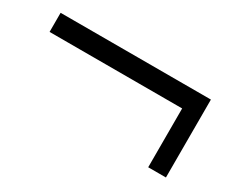

<svg xmlns="http://www.w3.org/2000/svg" viewBox="-57 -645 707 591"><g transform="rotate(30 296.5 -349.5)"><path d="M495.1 -210.9V-419.9H23.9V-487.8H558.1V-210.9Z"/></g></svg>

Font: Twentytwelve Slab Light
Style: TwentytwelveSlab
Weight: 300
Designer: Domenico Catapano
Version: Version 1.00 2012